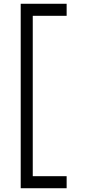

<svg xmlns="http://www.w3.org/2000/svg" viewBox="-20 -785 464 1020"><path d="M154 -701V151H334V215H90V-765H334V-701Z"/></svg>

Font: Matigon Symbol
Style: Regular
Weight: 400
Designer: Paul D. Hunt
Foundry: Adobe Systems Incorporated
Version: Version 2.021;PS 2.000;hotconv 1.0.86;makeotf.lib2.5.63406